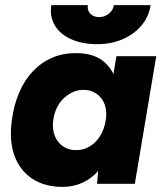

<svg xmlns="http://www.w3.org/2000/svg" viewBox="-20 -720 641 752"><path d="M360 0 368 -93 436 -500H592L508 0ZM225 12Q154 12 105 -21Q56 -54 35.5 -113.5Q15 -173 27 -253Q35 -311 55.5 -358.5Q76 -406 108.5 -440.5Q141 -475 183.5 -493.5Q226 -512 277 -512Q348 -512 387.5 -478Q427 -444 440 -385Q453 -326 442 -248Q434 -186 415.5 -137.5Q397 -89 369 -55.5Q341 -22 304.5 -5Q268 12 225 12ZM278 -132Q302 -132 322 -141.5Q342 -151 357.5 -168Q373 -185 382.5 -207.5Q392 -230 395 -255Q401 -305 375.5 -336.5Q350 -368 307 -368Q283 -368 262.5 -358Q242 -348 226 -331.5Q210 -315 200.5 -293Q191 -271 188 -246Q183 -196 208.5 -164Q234 -132 278 -132ZM361 -547Q302 -547 258.5 -566.5Q215 -586 194.5 -621Q174 -656 181 -700H324Q321 -680 333.5 -666.5Q346 -653 368 -653Q390 -653 406.5 -666.5Q423 -680 426 -700H570Q563 -654 533.5 -619.5Q504 -585 459.5 -566Q415 -547 361 -547Z"/></svg>

Font: Figtree ExtraBold
Style: Italic
Weight: 800
Italic angle: -9.5°
Foundry: Erik Kennedy
Version: Version 2.001;gftools[0.9.30]